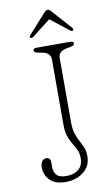

<svg xmlns="http://www.w3.org/2000/svg" viewBox="-98 -934 582 997"><g transform="rotate(-10 193.0 -435.5)"><path d="M299 -99Q299 -48.5 260.8 -17.8Q222.5 13 165.5 13Q111 13 83.2 -14.8Q55.5 -42.5 55.5 -83Q55.5 -102.5 63.8 -114.2Q72 -126 87.5 -126Q109 -126 109 -98.5V-76Q109 -49 123.2 -33Q137.5 -17 175.5 -17Q213.5 -17 238.2 -36.5Q263 -56 263 -95.5Q263 -122 254.2 -140.2Q245.5 -158.5 234 -176.8Q222.5 -195 213.8 -219.5Q205 -244 205 -283V-625Q205 -661 164 -669L138 -674Q119 -678 119 -688Q119 -700 136 -700H315Q332 -700 332 -688Q332 -678 313 -674L287 -669Q246 -661 246 -625V-288Q246 -251.5 254 -227.2Q262 -203 272.5 -184Q283 -165 291 -145.5Q299 -126 299 -99ZM338 -755.5Q332.5 -752 324 -758L227 -834L129.5 -758Q121 -752 115.5 -755.5Q108.5 -760.5 116 -769.5L208 -872.5Q218.5 -884 227.5 -884Q235.5 -884 245.5 -872.5L337.5 -769.5Q345 -760.5 338 -755.5Z"/></g></svg>

Font: Fraunces 9pt S100 Thin
Style: Regular
Weight: 100
Version: Version 1.000; ttfautohint (v1.8.3)